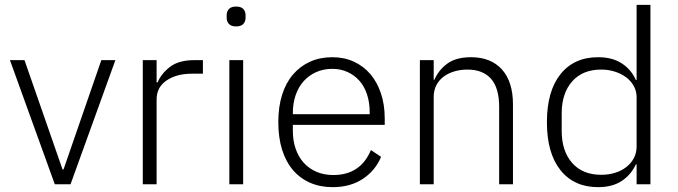

<svg xmlns="http://www.w3.org/2000/svg" viewBox="-20 -760 2796 792"><path d="M21 -512H81L238 -61H242L398 -512H456L271 0H206Z M569 0V-512H626V-420H630Q645 -456 681 -484Q717 -512 783 -512H817V-456H772Q708 -456 667 -428Q626 -400 626 -350V0Z M954 -651Q934 -651 924.5 -661Q915 -671 915 -687V-697Q915 -713 924.5 -723Q934 -733 954 -733Q974 -733 983.5 -723Q993 -713 993 -697V-687Q993 -671 983.5 -661Q974 -651 954 -651ZM926 -512H983V0H926Z M1352 12Q1301 12 1259.5 -6Q1218 -24 1188.5 -58.5Q1159 -93 1143.5 -143Q1128 -193 1128 -256Q1128 -319 1143.5 -368.5Q1159 -418 1188.5 -452.5Q1218 -487 1259 -505.5Q1300 -524 1351 -524Q1400 -524 1440 -505.5Q1480 -487 1508 -454Q1536 -421 1551.5 -374.5Q1567 -328 1567 -272V-245H1188V-220Q1188 -180 1199.5 -146.5Q1211 -113 1232.5 -89Q1254 -65 1285 -51.5Q1316 -38 1355 -38Q1467 -38 1510 -141L1552 -113Q1528 -56 1476.5 -22Q1425 12 1352 12ZM1351 -476Q1314 -476 1284 -462.5Q1254 -449 1232.5 -425Q1211 -401 1199.5 -367.5Q1188 -334 1188 -294V-289H1505V-297Q1505 -337 1494 -370.5Q1483 -404 1462.5 -427Q1442 -450 1413.5 -463Q1385 -476 1351 -476Z M1712 0V-512H1769V-431H1772Q1789 -471 1825 -497.5Q1861 -524 1923 -524Q2005 -524 2050.5 -473.5Q2096 -423 2096 -329V0H2039V-319Q2039 -397 2005.5 -435Q1972 -473 1908 -473Q1881 -473 1856 -466Q1831 -459 1811.5 -445Q1792 -431 1780.5 -409.5Q1769 -388 1769 -360V0Z M2606 -82H2603Q2583 -39 2544.5 -13.5Q2506 12 2447 12Q2348 12 2292 -58Q2236 -128 2236 -256Q2236 -384 2292 -454Q2348 -524 2447 -524Q2506 -524 2545 -498.5Q2584 -473 2603 -430H2606V-740H2663V0H2606ZM2460 -39Q2490 -39 2516.5 -47Q2543 -55 2563 -70.5Q2583 -86 2594.5 -107.5Q2606 -129 2606 -156V-359Q2606 -384 2594.5 -405Q2583 -426 2563 -441Q2543 -456 2516.5 -464.5Q2490 -473 2460 -473Q2383 -473 2340 -424Q2297 -375 2297 -292V-220Q2297 -137 2340 -88Q2383 -39 2460 -39Z"/></svg>

Font: IBM Plex Sans Thai Light
Style: Regular
Weight: 300
Designer: Mike Abbink, Paul van der Laan, Pieter van Rosmalen, Ben Mitchell, Mark Frömberg
Foundry: Bold Monday
Version: Version 1.2